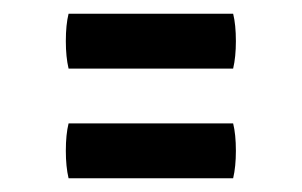

<svg xmlns="http://www.w3.org/2000/svg" viewBox="-20 -420 440 280"><path d="M76 -360Q76 -384 80 -400H320Q324 -384 324 -360Q324 -337 320 -320H80Q76 -337 76 -360ZM324 -200Q324 -177 320 -160H80Q76 -177 76 -200Q76 -224 80 -240H320Q324 -224 324 -200Z"/></svg>

Font: VT323
Style: Regular
Weight: 400
Monospace: yes
Designer: Peter Hull
Version: Version 2.000